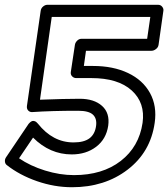

<svg xmlns="http://www.w3.org/2000/svg" viewBox="-20 -745 698 797"><path d="M4.9 -91.8 96.2 -227.1Q97.2 -228.5 98.4 -230.5Q99.6 -232.4 104.2 -236.6Q108.9 -240.7 113.3 -242.4Q117.7 -244.1 124.3 -241.9Q130.9 -239.7 137.2 -231.9Q199.2 -153.8 285.2 -153.8Q329.1 -153.8 351.8 -171.1Q374.5 -188.5 378.9 -223.1Q382.8 -253.4 365.5 -269.3Q348.1 -285.2 304.2 -285.2Q192.4 -285.2 115.2 -279.8Q104.5 -278.8 97.4 -285.9Q90.3 -293 91.8 -305.2L148.9 -700.2Q150.4 -710.9 158.9 -718Q167.5 -725.1 176.8 -725.1H636.2Q647 -725.1 653.3 -717Q659.7 -709 658.2 -700.2L638.2 -559.1Q636.7 -548.3 627.4 -541.3Q618.2 -534.2 608.9 -534.2H336.9L328.1 -471.2H366.2Q449.7 -471.2 511.5 -441.9Q573.2 -412.6 602.8 -358.6Q632.3 -304.7 622.1 -234.9Q605 -113.8 509.8 -40.8Q414.6 32.2 278.8 32.2Q206.1 32.2 133.5 7.1Q61 -18.1 7.8 -60.1Q1.5 -64.9 0.5 -74.2Q-0.5 -83.5 4.9 -91.8ZM59.1 -87.9Q105.5 -56.2 167 -37.1Q228.5 -18.1 287.1 -18.1Q405.3 -18.1 481.2 -76.9Q557.1 -135.7 571.8 -234.9Q583.5 -317.9 526.9 -369.4Q470.2 -420.9 358.9 -420.9H295.9Q286.6 -420.9 279.5 -428Q272.5 -435.1 273.9 -445.8L291 -559.1Q292.5 -568.4 300.3 -576.2Q308.1 -584 318.8 -584H590.8L604 -674.8H194.8L146 -331.1Q249.5 -335 311 -335Q370.6 -335 403.6 -305.4Q436.5 -275.9 429.2 -223.1Q420.9 -167.5 379.2 -135.7Q337.4 -104 277.8 -104Q187 -104 117.2 -173.8Z"/></svg>

Font: Trueno Bold Outline
Style: Italic
Weight: 700
Width: 6
Designer: Julieta Ulanovsky
Foundry: Julieta Ulanovsky
Version: Version 3.001b | FøM Fix